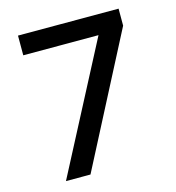

<svg xmlns="http://www.w3.org/2000/svg" viewBox="-106 -795 811 885"><g transform="rotate(-15 300.0 -352.5)"><path d="M100 0 443 -657 446 -611H60V-705H540V-624L217 0Z"/></g></svg>

Font: Nunito Sans 9pt SemiBold
Style: Regular
Weight: 600
Version: Version 3.101;gftools[0.9.27]